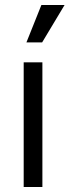

<svg xmlns="http://www.w3.org/2000/svg" viewBox="-20 -750 279 770"><path d="M75 -500H150V0H75ZM146 -730H239L149 -580H86Z"/></svg>

Font: Uncut Sans Variable
Style: Regular
Weight: 400
Designer: Kasper Nordkvist
Foundry: UNCUT.wtf
Version: Version 1.303;Glyphs 3.1.2 (3151)